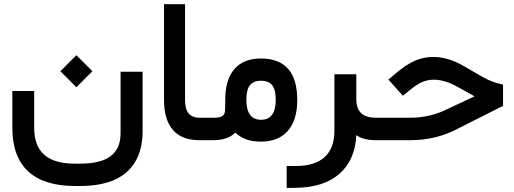

<svg xmlns="http://www.w3.org/2000/svg" viewBox="-20 -671 2462 919"><path d="M269 -330.1 345.7 -406.7 422.4 -330.1 345.7 -253.4ZM662.6 -317.9V-35.2Q660.6 49.3 625.5 106.2Q590.3 163.1 524.7 191.2Q459 219.2 363.3 219.2H338.4Q190.4 219.2 114.7 149.2Q39.1 79.1 39.1 -59.1V-225.6V-235.4H48.8H133.8H143.6V-225.6V-59.6Q143.6 27.3 191.7 69.8Q239.7 112.3 338.4 112.3H363.3Q462.4 112.3 509.8 76.2Q557.1 40 557.1 -32.7V-317.9V-327.6H566.9H652.8H662.6Z M956.5 0H934.1Q850.1 0 807.6 -49.1Q765.1 -98.1 765.1 -192.9V-641.1V-650.9H774.9H856H865.7V-641.1V-192.4Q865.7 -148.4 883.1 -127.9Q900.4 -107.4 935.5 -107.4H956.5Q968.8 -107.4 968.8 -57.1V-51.8Q968.8 0 956.5 0Z M951.2 -107.4H1000Q1031.2 -107.4 1043 -114.7Q1054.7 -122.1 1056.6 -137.2Q1058.1 -149.9 1058.1 -192.9Q1058.1 -290.5 1102.3 -340.8Q1146.5 -391.1 1228.5 -391.1Q1402.8 -391.1 1402.8 -191.9Q1402.8 -96.7 1357.9 -44.9Q1313 6.8 1228.5 6.8Q1188 6.8 1159.2 -3.7Q1130.4 -14.2 1106.4 -36.1Q1069.8 0 1001 0H951.2Q939 0 939 -51.8V-57.1Q939 -107.4 951.2 -107.4ZM1299.8 -193.8Q1299.8 -241.7 1282.7 -263.2Q1265.6 -284.7 1229 -284.7Q1193.4 -284.7 1176.3 -263.2Q1159.2 -241.7 1159.2 -193.8Q1159.2 -97.7 1229.5 -97.7Q1299.8 -97.7 1299.8 -193.8Z M1788.6 0H1780.8Q1717.8 0 1685.5 -24.4Q1679.7 94.7 1605.2 160.4Q1530.8 226.1 1397 228L1361.8 228.5H1352.1V218.8V133.3V123.5H1361.8H1396Q1487.3 123.5 1533.9 80.8Q1580.6 38.1 1580.6 -44.9V-305.7V-315.4H1590.3H1675.8H1685.5V-305.7V-196.8Q1685.5 -150.9 1708.7 -129.2Q1731.9 -107.4 1780.8 -107.4H1788.6Q1800.8 -107.4 1800.8 -57.1V-51.8Q1800.8 0 1788.6 0Z M1783.7 -107.4H1942.4Q2041.5 -107.4 2126.5 -151.4L2251.5 -210L2168.9 -255.9Q2108.4 -289.6 2056.2 -289.6Q2036.1 -289.6 2018.8 -284.7Q2001.5 -279.8 1985.6 -270.8Q1969.7 -261.7 1949.7 -246.1L1915.5 -218.3L1908.2 -212.9L1901.9 -219.7L1845.7 -282.7L1838.9 -290L1846.7 -296.4L1876.5 -321.8Q1922.9 -360.8 1964.6 -379.6Q2006.3 -398.4 2053.2 -398.4Q2124.5 -398.4 2197.8 -356L2290 -302.7Q2334.5 -277.3 2379.9 -268.1L2387.7 -266.1V-258.3V-170.4V-164.6L2382.3 -161.6L2178.2 -58.6Q2071.3 0 1943.4 0H1783.7Q1771.5 0 1771.5 -51.8V-57.1Q1771.5 -107.4 1783.7 -107.4Z"/></svg>

Font: Shabnam Medium FD-WOL
Style: Medium-FD-WOL
Weight: 500
Foundry: DejaVu fonts team - Redesigned by Saber Rastikerdar - Based on Vazir font
Version: Version 5.0.1